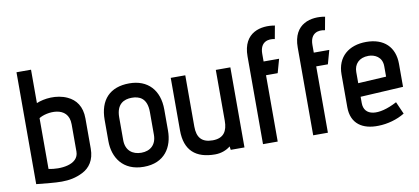

<svg xmlns="http://www.w3.org/2000/svg" viewBox="-67 -941 2582 1183"><g transform="rotate(-10 1223.5 -349.5)"><path d="M447 -346C447 -422 412 -467 362 -490C296 -521 216 -511 169 -491V-700H78V0C203 11 280 27 369 -18C414 -41 447 -85 447 -157ZM357 -155C357 -71 238 -64 169 -79V-397C215 -427 357 -447 357 -325Z M935 -316C935 -437 866 -512 750 -512C629 -512 562 -442 562 -316V-184C562 -82 619 10 750 10C882 10 935 -82 935 -184ZM845 -174C845 -111 806 -78 750 -78C695 -78 653 -109 653 -174V-316C653 -400 701 -422 750 -422C795 -422 845 -405 845 -316Z M1381 0V-501H1290V-183C1290 -118 1265 -77 1196 -77C1128 -77 1099 -112 1099 -180V-501H1008V-172C1008 -47 1075 11 1196 11C1235 11 1269 -3 1292 -22L1295 0Z M1589 0V-415H1662L1686 -501H1589V-549C1589 -625 1642 -634 1681 -625L1696 -707C1613 -722 1497 -701 1497 -549V0Z M1903 0V-415H1976L2000 -501H1903V-549C1903 -625 1956 -634 1995 -625L2010 -707C1927 -722 1811 -701 1811 -549V0Z M2349 -112C2228 -48 2140 -62 2140 -144V-183L2408 -198V-342C2408 -447 2343 -510 2232 -510C2123 -510 2048 -449 2048 -339V-134C2048 -30 2119 15 2218 12C2275 11 2336 -6 2383 -35ZM2316 -278 2140 -268V-338C2140 -386 2171 -423 2231 -423C2268 -423 2316 -403 2316 -343Z"/></g></svg>

Font: Advent Pro
Style: SemiBold
Weight: 600
Designer: Andreas Kalpakidis
Foundry: Andreas Kalpakidis
Version: Version 2.002 2008